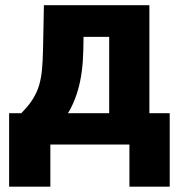

<svg xmlns="http://www.w3.org/2000/svg" viewBox="-20 -548 677 728"><path d="M146.5 -528.3H298.8L295.9 -356.9Q293.9 -269.5 275.6 -206.8Q257.3 -144 226.3 -102.1Q195.3 -60.1 155.5 -35.6Q115.7 -11.2 71.8 0H49.8L47.4 -116.7L60.5 -118.7Q87.9 -146 104 -171.6Q120.1 -197.3 128.2 -224.4Q136.2 -251.5 139.2 -283.7Q142.1 -315.9 143.1 -356.9ZM188.5 -528.3H546.4V0H394V-408.2H188.5ZM14.6 -118.7H623.5V159.7H470.7V0H170.9V159.7H14.6Z"/></svg>

Font: Roboto ExtraBold
Style: Regular
Weight: 800
Designer: Christian Robertson
Foundry: Google
Version: Version 3.009; 2024